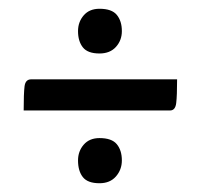

<svg xmlns="http://www.w3.org/2000/svg" viewBox="-20 -498 458 438"><path d="M34 -246Q34 -285 36 -301Q38 -317 51 -317H384Q384 -280 382 -263Q380 -246 368 -246ZM207 -80Q180 -80 169 -94Q158 -108 158 -132Q158 -153 171 -168Q184 -183 207 -183Q235 -183 246.5 -169Q258 -155 258 -132Q258 -111 244.5 -95.5Q231 -80 207 -80ZM207 -376Q180 -376 169 -390Q158 -404 158 -427Q158 -448 171 -463Q184 -478 207 -478Q235 -478 246.5 -464Q258 -450 258 -427Q258 -406 244.5 -391Q231 -376 207 -376Z"/></svg>

Font: Yanone Kaffeesatz
Style: Regular
Weight: 400
Designer: Yanone (Cyrillic: Daniel Pouzeot, Huerta Tipografica, and Cyreal)
Foundry: Yanone
Version: Version 2.003